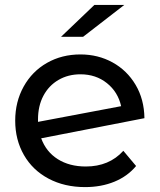

<svg xmlns="http://www.w3.org/2000/svg" viewBox="-20 -757 652 783"><path d="M483 -142 535 -80Q500 -38 446.5 -16Q393 6 327 6Q243 6 178 -28.5Q113 -63 77.5 -125Q42 -187 42 -265Q42 -342 76.5 -404Q111 -466 171.5 -500.5Q232 -535 308 -535Q380 -535 439 -502.5Q498 -470 533 -411Q568 -352 569 -275L148 -193Q168 -138 215.5 -108Q263 -78 330 -78Q425 -78 483 -142ZM135 -270V-260L474 -324Q461 -382 416 -418Q371 -454 308 -454Q258 -454 218.5 -431Q179 -408 157 -366.5Q135 -325 135 -270ZM365 -737H487L319 -607H229Z"/></svg>

Font: Montserrat Alternates Medium
Style: Regular
Weight: 500
Designer: Julieta Ulanovsky
Foundry: Julieta Ulanovsky
Version: Version 7.200